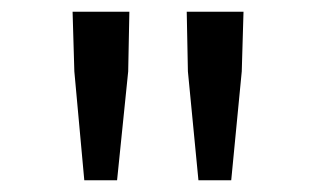

<svg xmlns="http://www.w3.org/2000/svg" viewBox="-20 -792 540 328"><path d="M319 -484H375L393 -670L396 -772H299L301 -670ZM124 -484H180L199 -670L201 -772H104L107 -670Z"/></svg>

Font: Noto Sans Mono CJK SC
Style: Regular
Weight: 400
Designer: Ryoko NISHIZUKA 西塚涼子 (kana, bopomofo & ideographs); Paul D. Hunt (Latin, Greek & Cyrillic); Sandoll Communications 산돌커뮤니
Foundry: Adobe
Version: Version 2.004;hotconv 1.0.118;makeotfexe 2.5.65603